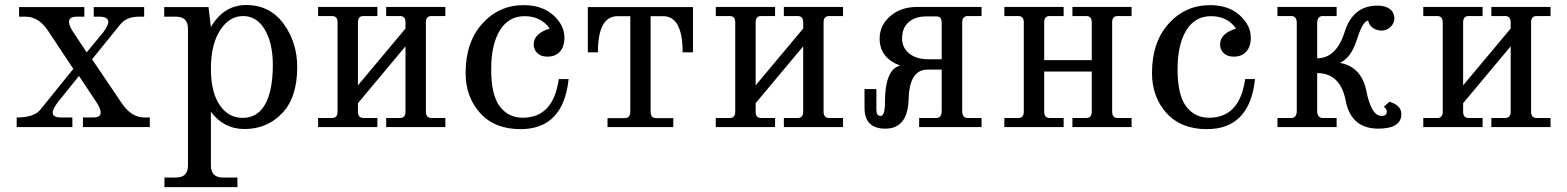

<svg xmlns="http://www.w3.org/2000/svg" viewBox="-20 -517 6375 781"><path d="M589.4 0H317.4V-39.1H358.9Q389.6 -39.1 389.6 -59.1Q389.6 -74.2 373 -100.1L301.3 -208L217.3 -104Q194.3 -74.7 194.3 -58.6Q194.3 -39.1 229 -39.1H274.4V0H47.9V-39.1Q118.7 -39.1 144 -70.8L278.3 -236.8L177.2 -389.2Q138.7 -449.2 84 -449.2H57.6V-488.3H323.2V-449.2H292.5Q260.7 -449.2 260.7 -428.2Q260.7 -413.1 277.3 -387.2L332.5 -304.2L395.5 -379.9Q420.4 -411.1 420.4 -428.2Q420.4 -449.2 383.3 -449.2H361.3V-488.3H566.4V-449.2H545.4Q494.6 -449.2 469.2 -417.5L354.5 -275.9L474.6 -98.1Q514.2 -39.1 566.9 -39.1H589.4Z M945.8 244.1H648.9V205.1H695.8Q744.6 205.1 744.6 156.2V-400.4Q744.6 -449.2 695.8 -449.2H647.9V-488.3H828.1L837.9 -407.2Q890.6 -496.6 981.4 -496.6Q1077.1 -496.6 1133.1 -420.9Q1189 -345.2 1189 -243.7Q1189 -120.6 1127.7 -56.4Q1066.4 7.8 974.6 7.8Q890.1 7.8 837.9 -62.5V156.2Q837.9 205.1 886.7 205.1H945.8ZM966.8 -37.6Q1025.9 -37.6 1056.6 -89.4Q1089.8 -145.5 1089.8 -253.4Q1089.8 -343.3 1055.7 -398.9Q1023.4 -451.7 968.8 -451.7Q912.6 -451.7 875.2 -393.8Q837.9 -335.9 837.9 -237.3Q837.9 -139.6 875.5 -86.9Q910.6 -37.6 966.8 -37.6Z M1791.5 0H1550.8V-37.1H1607.4Q1629.4 -37.1 1629.4 -63V-328.6L1436 -97.2V-63Q1436 -37.1 1458 -37.1H1515.1V0H1273.9V-37.1H1331.1Q1353 -37.1 1353 -63V-425.8Q1353 -451.7 1331.1 -451.7H1273.9V-488.8H1515.1V-451.7H1458Q1436 -451.7 1436 -425.8V-169.9L1629.4 -400.9V-425.8Q1629.4 -451.7 1607.4 -451.7H1550.8V-488.8H1791.5V-451.7H1734.9Q1712.4 -451.7 1712.4 -425.8V-63Q1712.4 -37.1 1734.9 -37.1H1791.5Z M2097.2 8.3Q1992.2 8.3 1933.1 -57.1Q1874 -122.6 1874 -220.2Q1874 -345.7 1941.9 -420.9Q2009.8 -496.1 2109.9 -496.1Q2185.1 -496.1 2230.5 -455.3Q2275.9 -414.6 2275.9 -363.8Q2275.9 -327.1 2257.3 -306.9Q2238.8 -286.6 2207 -286.6Q2180.2 -286.6 2165.5 -301Q2150.9 -315.4 2150.9 -336.4Q2150.9 -380.4 2215.8 -400.9Q2180.7 -451.2 2113.8 -451.2Q2048.8 -451.2 2013.4 -393.6Q1978 -335.9 1978 -234.9Q1978 -130.4 2012.9 -84.2Q2047.9 -38.1 2106 -38.1Q2231 -38.1 2252.9 -195.3H2293Q2271.5 8.3 2097.2 8.3Z M2718.8 0H2451.2V-36.6H2521Q2543.9 -36.6 2543.9 -63V-451.2H2492.2Q2412.1 -451.2 2412.1 -304.2H2371.1V-488.3H2798.8V-304.2H2756.8Q2756.8 -451.2 2677.2 -451.2H2626.5V-63Q2626.5 -36.6 2648.4 -36.6H2718.8Z M3409.2 0H3168.5V-37.1H3225.1Q3247.1 -37.1 3247.1 -63V-328.6L3053.7 -97.2V-63Q3053.7 -37.1 3075.7 -37.1H3132.8V0H2891.6V-37.1H2948.7Q2970.7 -37.1 2970.7 -63V-425.8Q2970.7 -451.7 2948.7 -451.7H2891.6V-488.8H3132.8V-451.7H3075.7Q3053.7 -451.7 3053.7 -425.8V-169.9L3247.1 -400.9V-425.8Q3247.1 -451.7 3225.1 -451.7H3168.5V-488.8H3409.2V-451.7H3352.5Q3330.1 -451.7 3330.1 -425.8V-63Q3330.1 -37.1 3352.5 -37.1H3409.2Z M3581.1 6.3Q3496.6 6.3 3496.6 -78.6V-154.8H3544.9V-69.8Q3544.9 -45.4 3562 -45.4Q3579.6 -45.4 3579.6 -98.6Q3579.6 -235.8 3641.6 -250Q3558.1 -281.7 3558.1 -359.9Q3558.1 -414.1 3601.3 -451.4Q3644.5 -488.8 3710.4 -488.8H3972.7V-451.7H3916Q3894 -451.7 3894 -423.8V-66.4Q3894 -37.1 3916 -37.1H3972.7V0H3718.8V-37.1H3788.6Q3810.5 -37.1 3810.5 -66.4V-233.9H3752.9Q3679.2 -233.9 3676 -113.8Q3672.9 6.3 3581.1 6.3ZM3810.5 -275.9V-424.3Q3810.5 -450.2 3790 -450.2H3745.1Q3709.5 -450.2 3684.1 -433.1Q3649.4 -409.7 3649.4 -360.4Q3649.4 -327.1 3673.3 -303.7Q3703.1 -275.9 3757.3 -275.9Z M4583 0H4342.3V-37.1H4398.9Q4420.9 -37.1 4420.9 -63V-226.1H4227.5V-63Q4227.5 -37.1 4249.5 -37.1H4306.6V0H4065.4V-37.1H4122.6Q4144.5 -37.1 4144.5 -63V-425.8Q4144.5 -451.7 4122.6 -451.7H4065.4V-488.8H4306.6V-451.7H4249.5Q4227.5 -451.7 4227.5 -425.8V-272.5H4420.9V-425.8Q4420.9 -451.7 4398.9 -451.7H4342.3V-488.8H4583V-451.7H4525.9Q4503.9 -451.7 4503.9 -425.8V-63Q4503.9 -37.1 4525.9 -37.1H4583Z M4889.2 8.3Q4784.2 8.3 4725.1 -57.1Q4666 -122.6 4666 -220.2Q4666 -345.7 4733.9 -420.9Q4801.8 -496.1 4901.9 -496.1Q4977.1 -496.1 5022.5 -455.3Q5067.9 -414.6 5067.9 -363.8Q5067.9 -327.1 5049.3 -306.9Q5030.8 -286.6 4999 -286.6Q4972.2 -286.6 4957.5 -301Q4942.9 -315.4 4942.9 -336.4Q4942.9 -380.4 5007.8 -400.9Q4972.7 -451.2 4905.8 -451.2Q4840.8 -451.2 4805.4 -393.6Q4770 -335.9 4770 -234.9Q4770 -130.4 4804.9 -84.2Q4839.8 -38.1 4897.9 -38.1Q5022.9 -38.1 5044.9 -195.3H5085Q5063.5 8.3 4889.2 8.3Z M5586.4 6.3Q5476.1 6.3 5454.1 -106.7Q5432.1 -219.7 5337.9 -219.7V-66.4Q5337.9 -37.1 5360.4 -37.1H5417V0H5176.3V-37.1H5232.9Q5254.9 -37.1 5254.9 -66.4V-422.4Q5254.9 -451.7 5232.9 -451.7H5176.3V-488.8H5417V-451.7H5360.4Q5337.9 -451.7 5337.9 -422.4V-279.8Q5416 -280.3 5449.7 -387.2Q5483.4 -494.1 5582.5 -494.1Q5608.4 -494.1 5624.8 -485.6Q5641.1 -477.1 5646.5 -465.1Q5651.9 -453.1 5651.9 -442.9Q5651.9 -422.9 5636.7 -407.7Q5621.6 -392.6 5598.6 -392.6Q5586.9 -392.6 5574.5 -397.9Q5562 -403.3 5554.4 -413.3Q5546.9 -423.3 5545.4 -433.1Q5523.9 -433.1 5499.8 -356.9Q5475.6 -280.8 5430.2 -261.2Q5518.6 -245.6 5538.3 -145.5Q5558.1 -45.4 5600.1 -45.4Q5621.1 -45.4 5621.1 -63.5Q5621.1 -74.7 5608.4 -82.5L5631.8 -103Q5680.2 -88.9 5680.2 -53.2Q5680.2 6.3 5586.4 6.3Z M6287.1 0H6046.4V-37.1H6103Q6125 -37.1 6125 -63V-328.6L5931.6 -97.2V-63Q5931.6 -37.1 5953.6 -37.1H6010.7V0H5769.5V-37.1H5826.7Q5848.6 -37.1 5848.6 -63V-425.8Q5848.6 -451.7 5826.7 -451.7H5769.5V-488.8H6010.7V-451.7H5953.6Q5931.6 -451.7 5931.6 -425.8V-169.9L6125 -400.9V-425.8Q6125 -451.7 6103 -451.7H6046.4V-488.8H6287.1V-451.7H6230.5Q6208 -451.7 6208 -425.8V-63Q6208 -37.1 6230.5 -37.1H6287.1Z"/></svg>

Font: Munson
Style: Regular
Weight: 400
Designer: Paul James MIller
Foundry: High-Logic / Made with FontCreator
Version: Version 2.10;May 5, 2019;FontCreator 11.5.0.2430 64-bit